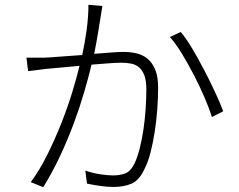

<svg xmlns="http://www.w3.org/2000/svg" viewBox="-20 -763 996 799"><path d="M406 -738Q398 -688 390 -638.5Q382 -589 372 -539Q410 -542 442.5 -544.5Q475 -547 493 -547Q522 -547 548 -541Q574 -535 594 -518.5Q614 -502 626 -473Q638 -444 638 -398Q638 -356 634.5 -308.5Q631 -261 624 -215.5Q617 -170 606.5 -129Q596 -88 581 -59Q559 -12 527 1.5Q495 15 452 15Q426 15 395 10.5Q364 6 342 1L335 -53Q367 -42 399 -37.5Q431 -33 451 -33Q479 -33 501.5 -41.5Q524 -50 541 -85Q553 -112 562 -148Q571 -184 577 -224.5Q583 -265 586 -308.5Q589 -352 589 -392Q589 -427 581 -448.5Q573 -470 559.5 -482Q546 -494 527 -498Q508 -502 485 -502Q464 -502 431.5 -499.5Q399 -497 361 -494Q349 -444 331 -382Q313 -320 288.5 -253.5Q264 -187 232 -118Q200 -49 160 16L108 -5Q145 -55 177 -119.5Q209 -184 235.5 -251Q262 -318 281 -380.5Q300 -443 311 -489Q267 -485 229 -481.5Q191 -478 169 -476Q155 -474 134.5 -471.5Q114 -469 97 -467L90 -523H164Q189 -524 231.5 -527.5Q274 -531 322 -534Q333 -583 340.5 -638Q348 -693 348 -743ZM732 -630Q755 -603 780.5 -560Q806 -517 830.5 -470Q855 -423 876 -377.5Q897 -332 909 -300L862 -276Q851 -311 831.5 -356.5Q812 -402 788 -448.5Q764 -495 738 -538Q712 -581 687 -609Z"/></svg>

Font: Kinto Sans Light
Style: Regular
Weight: 300
Designer: Authors: Ryoko NISHIZUKA  (kana & ideographs); Paul D. Hunt (Latin, Greek & Cyrillic); Wenlong ZHANG  (bopomofo); Sandol
Foundry: Adobe Systems Incorporated, ookami Inc.
Version: Version 0.001